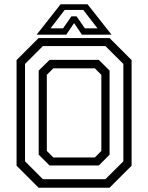

<svg xmlns="http://www.w3.org/2000/svg" viewBox="-20 -878 693 898"><path d="M160.5 0 57.5 -103V-597L160.5 -700H492.5L595.5 -597V-103L492.5 0ZM229.5 -141.5H423.5L454 -172V-528L423.5 -558.5H229.5L199 -528V-172ZM180.5 -40H473L557 -123.5V-579L473 -662.5H180.5L97 -579V-123.5ZM212 -104 161 -154.5V-548L212 -598H442L492.5 -548V-154.5L442 -104ZM263.5 -858H389.5L501.5 -716H363L326.5 -770L290 -716H151.5ZM282.5 -831.5 216.5 -745.5H275L314 -801.5H338L377 -745.5H436L369.5 -831.5Z"/></svg>

Font: Tourney Thin
Style: Regular
Weight: 400
Version: Version 1.015